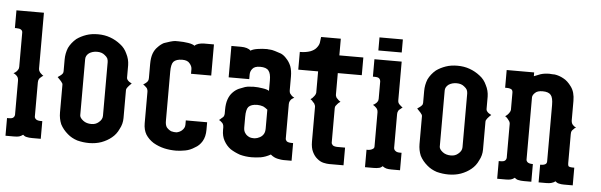

<svg xmlns="http://www.w3.org/2000/svg" viewBox="-39 -625 2330 744"><g transform="rotate(5 1125.5 -253.0)"><path d="M0 0V-47.9V-68.8H5.9Q20 -68.8 23.9 -72.8Q28.8 -76.2 29.8 -84V-216.8Q29.8 -224.1 26.9 -230Q24.4 -234.4 20 -237.8Q16.1 -241.7 9.8 -244.1Q16.6 -247.6 20 -251Q23.9 -254.4 26.9 -259.8Q29.8 -263.7 29.8 -271V-403.8Q29.8 -411.1 23.9 -415Q18.6 -418.9 5.9 -418.9H0V-487.8H106.9V-271Q106.9 -263.7 109.9 -259.8Q112.3 -254.9 117.2 -251Q121.6 -246.6 126 -244.1Q121.6 -242.2 117.2 -237.8Q111.8 -233.4 109.9 -230Q106.9 -224.6 106.9 -216.8V-84Q106.9 -78.1 112.8 -73.2Q119.1 -68.8 130.9 -68.8H137.2V0H104Q90.8 0 83 -2Q75.2 -2.9 67.9 -9.8Q60.1 -3.9 53.2 -2Q45.9 0 33.2 0Z M181.6 -244.1Q182.6 -244.6 191.4 -251Q196.8 -254.9 198.7 -257.8Q202.6 -261.7 202.6 -268.1V-314Q202.6 -337.9 211.4 -359.9Q221.7 -380.9 240.7 -397Q256.8 -408.7 277.8 -416Q297.9 -422.9 322.8 -422.9Q349.1 -422.9 370.6 -415Q392.6 -407.2 411.6 -392.1Q429.2 -378.9 438.5 -357.9Q449.2 -337.4 449.7 -314V-265.1Q449.7 -260.7 452.6 -256.8Q455.6 -252.9 459.5 -250Q461.9 -248 469.7 -244.1Q461.9 -237.3 459.5 -233.9Q455.1 -229.5 452.6 -225.1Q449.7 -221.7 449.7 -216.8V-107.9Q449.7 -85 438.5 -64.9Q429.2 -43.9 411.6 -29.8Q395 -16.1 372.6 -7.8Q350.6 0 324.7 0Q301.8 0 278.8 -5.9Q256.3 -13.2 240.7 -26.9Q221.7 -43 211.4 -63Q202.6 -84 202.6 -107.9V-216.8Q202.6 -221.2 198.7 -225.1Q196.8 -228.5 191.4 -233.9ZM281.7 -104Q282.2 -94.2 295.4 -84Q308.1 -74.2 327.6 -74.2Q344.2 -74.2 355.5 -84Q369.6 -95.2 369.6 -109.9V-318.8Q369.6 -325.7 366.7 -333Q363.3 -339.4 355.5 -345.2Q344.2 -355 325.7 -355Q307.6 -355 294.4 -346.2Q281.7 -336.4 281.7 -322.8Z M514.2 -244.1Q515.1 -244.6 523.9 -251Q529.3 -255.4 531.2 -258.8Q534.2 -262.7 534.2 -271V-326.2Q534.2 -350.1 540 -366.2Q545.9 -382.3 557.1 -393.1Q567.4 -404.3 580.1 -411.1Q591.8 -415.5 604 -418.9Q616.2 -422.4 623 -422.9H635.3Q655.8 -422.9 674.3 -419.9Q691.9 -417 699.2 -411.1Q704.6 -417 714.4 -419.9Q724.6 -422.9 736.3 -422.9H773.9V-301.8H695.3V-319.8Q695.3 -331.1 686 -341.8Q677.7 -353 657.2 -353Q633.3 -353 623 -341.8Q614.3 -331.5 614.3 -303.2V-110.8Q614.3 -95.7 620.1 -86.9Q627.4 -78.1 638.2 -73.2Q648.9 -70.3 659.2 -70.8Q670.9 -73.2 679.2 -80.1Q690.9 -90.3 690.9 -103V-120.1H773.9V-90.8Q773.9 -64 763.2 -45.9Q752.4 -27.8 735.4 -19Q717.8 -7.3 699.2 -3.9Q678.7 0 663.1 0Q638.7 0 617.2 -4.9Q594.2 -10.3 574.2 -22Q555.2 -34.2 543.9 -51.8Q533.2 -69.8 533.2 -95.2V-217.8Q533.2 -224.1 530.3 -230Q528.3 -233.4 522.9 -237.8Q518.6 -242.2 514.2 -244.1Z M818.8 -132.8Q822.3 -134.8 828.6 -141.1Q834 -145 835.9 -147.9Q838.9 -153.3 838.9 -159.2V-174.8Q838.9 -198.2 844.7 -214.8Q850.6 -231.9 861.8 -243.2Q872.1 -253.9 884.8 -259.8Q908.2 -269 908.7 -269Q919.4 -272 927.7 -272Q936 -272 939.9 -272.9Q960 -272.9 976.1 -270Q993.7 -267.6 1002 -262.2V-303.2Q1002 -330.1 992.7 -340.8Q983.9 -352.1 960 -352.1Q938 -352.1 929.7 -340.8Q921.9 -331.1 921.9 -318.8V-300.8H841.8V-422.9H879.9Q891.6 -422.9 901.9 -419.9Q911.6 -417 917 -411.1Q925.3 -417 942.9 -419.9Q961.4 -422.9 981 -422.9Q981.4 -422.9 982.9 -422.6Q984.4 -422.4 986.8 -422.1Q989.3 -421.9 991.7 -421.9Q999 -421.9 1011.7 -418Q1023.9 -414.6 1035.6 -410.2Q1048.3 -404.3 1057.6 -393.1Q1068.4 -382.3 1075.7 -365.2Q1082 -347.7 1082 -325.2V-271Q1082 -263.7 1085 -258.8Q1087.4 -255.4 1091.8 -251Q1095.2 -247.6 1102.1 -244.1Q1098.6 -242.7 1091.8 -237.8Q1088.4 -234.4 1085.9 -230Q1083 -224.6 1083 -217.8V-84Q1083 -78.1 1087.9 -73.2Q1094.2 -68.8 1106.9 -68.8H1112.8V0H1080.1Q1073.7 0 1059.1 -2.9Q1043.9 -5.9 1030.8 -17.1Q1011.7 -6.3 992.7 -2.9Q973.1 0 957 0Q933.6 0 911.6 -5.9Q890.6 -13.2 874 -23.9Q857.9 -35.6 847.7 -54.2Q837.9 -71.8 837.9 -95.2V-106Q837.9 -113.3 835 -119.1Q833 -122.6 827.6 -127Q823.7 -130.9 818.8 -132.8ZM918.9 -112.8Q918.9 -98.1 925.8 -89.8Q931.2 -81.5 943.8 -76.2Q950.2 -74.2 958 -74.2H962.9Q973.1 -75.2 981.9 -80.1Q991.7 -85 997.1 -94.2Q1002 -102.1 1002 -116.2V-189Q993.2 -196.3 984.9 -200.2Q973.1 -204.1 961.9 -204.1Q938 -204.1 927.7 -192.9Q918.9 -182.6 918.9 -153.8Z M1107.9 -354V-377V-422.9Q1131.3 -422.9 1148.9 -429.2Q1163.6 -435.1 1170.9 -443.8Q1180.2 -454.6 1182.1 -464.8Q1184.1 -476.6 1185.1 -487.8H1261.7V-422.9H1355V-354H1261.7V-271Q1261.7 -265.6 1263.7 -262.2Q1264.6 -257.8 1270 -253.9Q1272.9 -249.5 1281.7 -244.1Q1273.9 -239.3 1270 -233.9Q1266.1 -229.5 1263.7 -226.1Q1261.7 -222.7 1261.7 -216.8V-84Q1261.7 -78.6 1267.1 -73.2Q1273.4 -68.8 1286.1 -68.8H1314.9V0H1258.8Q1250 0 1236.8 -2.9Q1223.6 -5.9 1211.9 -16.1Q1200.7 -24.9 1192.9 -41Q1185.1 -56.6 1185.1 -81.1V-216.8Q1185.1 -220.7 1182.1 -226.1Q1181.2 -230 1175.8 -233.9Q1172.9 -239.3 1165 -244.1Q1173.3 -249.5 1175.8 -253.9Q1179.2 -257.3 1182.1 -262.2Q1184.1 -265.6 1185.1 -271V-354Z M1398.4 0H1431.6Q1444.3 0 1451.7 -2Q1458.5 -2.4 1466.3 -9.8Q1473.1 -4.4 1481.4 -2Q1488.8 0 1501.5 0H1534.7V-67.9H1528.3Q1515.6 -67.9 1510.3 -73.2Q1505.4 -76.7 1504.4 -83V-215.8Q1504.4 -222.7 1507.3 -228Q1509.3 -232.9 1514.6 -235.8Q1515.1 -236.3 1518.3 -239Q1521.5 -241.7 1523.4 -243.2Q1519 -245.6 1514.6 -250Q1509.3 -254.4 1507.3 -257.8Q1504.4 -261.7 1504.4 -269V-419.9H1398.4V-352.1H1404.3Q1418.5 -352.1 1422.4 -348.1Q1427.2 -344.7 1428.2 -335.9V-269Q1428.2 -261.7 1425.3 -257.8Q1422.9 -253.4 1418.5 -250Q1415 -246.6 1408.2 -243.2Q1414.1 -240.2 1418.5 -235.8Q1422.9 -232.4 1425.3 -228Q1428.2 -222.7 1428.2 -215.8V-83Q1428.2 -76.2 1422.4 -73.2Q1415.5 -68.4 1404.3 -67.9H1398.4V-47.9ZM1410.6 -455.1V-467.8V-505.9H1501.5V-455.1Z M1580.1 -244.1Q1581.1 -244.6 1589.8 -251Q1595.2 -254.9 1597.2 -257.8Q1601.1 -261.7 1601.1 -268.1V-314Q1601.1 -337.9 1609.9 -359.9Q1620.1 -380.9 1639.2 -397Q1655.3 -408.7 1676.3 -416Q1696.3 -422.9 1721.2 -422.9Q1747.6 -422.9 1769 -415Q1791 -407.2 1810.1 -392.1Q1827.6 -378.9 1836.9 -357.9Q1847.7 -337.4 1848.1 -314V-265.1Q1848.1 -260.7 1851.1 -256.8Q1854 -252.9 1857.9 -250Q1860.4 -248 1868.2 -244.1Q1860.4 -237.3 1857.9 -233.9Q1853.5 -229.5 1851.1 -225.1Q1848.1 -221.7 1848.1 -216.8V-107.9Q1848.1 -85 1836.9 -64.9Q1827.6 -43.9 1810.1 -29.8Q1793.5 -16.1 1771 -7.8Q1749 0 1723.1 0Q1700.2 0 1677.2 -5.9Q1654.8 -13.2 1639.2 -26.9Q1620.1 -43 1609.9 -63Q1601.1 -84 1601.1 -107.9V-216.8Q1601.1 -221.2 1597.2 -225.1Q1595.2 -228.5 1589.8 -233.9ZM1680.2 -104Q1680.7 -94.2 1693.8 -84Q1706.5 -74.2 1726.1 -74.2Q1742.7 -74.2 1753.9 -84Q1768.1 -95.2 1768.1 -109.9V-318.8Q1768.1 -325.7 1765.1 -333Q1761.7 -339.4 1753.9 -345.2Q1742.7 -355 1724.1 -355Q1706.1 -355 1692.9 -346.2Q1680.2 -336.4 1680.2 -322.8Z M1912.6 0V-47.9V-68.8H1918.5Q1932.6 -68.8 1936.5 -72.8Q1941.4 -76.2 1942.4 -84V-216.8Q1942.4 -220.7 1939.5 -226.1Q1936.5 -231 1933.6 -233.9Q1930.7 -238.8 1922.4 -244.1Q1931.2 -250 1933.6 -253.9Q1936 -255.9 1939.5 -262.2Q1941.9 -265.6 1942.4 -271V-337.9Q1942.4 -344.2 1939.5 -348.1Q1933.6 -354 1918.5 -354H1912.6V-422.9H2019.5V-408.2Q2032.7 -413.6 2044.4 -418Q2059.6 -422.9 2079.6 -422.9Q2080.6 -422.9 2083 -422.6Q2085.4 -422.4 2090.1 -422.1Q2094.7 -421.9 2099.6 -421.9Q2117.2 -419.4 2133.8 -410.2Q2150.4 -401.9 2165.5 -380.9Q2180.7 -360.4 2180.7 -326.2V-250Q2180.7 -243.7 2183.6 -237.8Q2186 -233.4 2190.4 -230Q2193.8 -226.6 2199.7 -224.1Q2193.8 -221.7 2190.4 -216.8Q2186 -213.4 2183.6 -209Q2181.6 -204.6 2181.6 -196.8V-84Q2181.6 -77.1 2183.6 -72.8Q2187.5 -68.8 2200.7 -68.8H2206.5V0H2172.4Q2161.1 0 2153.8 -2Q2146 -2.9 2138.7 -9.8Q2131.8 -4.4 2122.6 -2Q2115.2 0 2103.5 0H2073.7V-68.8H2075.7Q2088.4 -68.8 2094.7 -73.2Q2099.6 -76.7 2099.6 -84V-303.2Q2099.6 -331.5 2090.8 -341.8Q2082 -353 2058.6 -353Q2038.6 -353 2029.8 -344.2Q2020 -335.4 2019.5 -326.2V-84Q2019.5 -78.1 2025.4 -73.2Q2031.7 -68.8 2043.5 -68.8H2045.4V0H2016.6Q2003.4 0 1995.6 -2Q1987.8 -2.9 1980.5 -9.8Q1972.7 -3.9 1965.8 -2Q1958.5 0 1945.8 0Z"/></g></svg>

Font: Wyoming
Style: Regular
Weight: 400
Designer: Old Hat Creative
Version: Version 2.00 2016